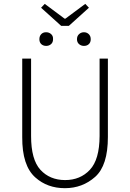

<svg xmlns="http://www.w3.org/2000/svg" viewBox="-20 -963 674 995"><path d="M415 -725.1Q400.4 -725.1 389.6 -734.4Q378.9 -743.7 378.9 -759.8Q378.9 -776.4 389.6 -786.1Q400.4 -795.9 415 -795.9Q429.7 -795.9 439.9 -786.1Q450.2 -776.4 450.2 -759.8Q450.2 -743.2 440.4 -734.4Q430.7 -725.1 415 -725.1ZM193.8 -734.4Q184.1 -743.7 184.1 -759.8Q184.1 -776.4 193.8 -786.1Q203.1 -795.9 218.8 -795.9Q234.4 -795.9 245.1 -786.1Q255.9 -776.4 254.9 -759.8Q254.9 -743.2 244.6 -734.4Q234.4 -725.1 219.2 -725.1Q204.1 -725.1 193.8 -734.4ZM296.9 -829.1 192.9 -922.9 211.9 -942.9 314.9 -866.2H318.8L421.9 -942.9L440.9 -922.9L336.9 -829.1ZM95.2 -659.2H141.1V-257.8Q141.1 -135.7 189.5 -83Q237.8 -30.3 316.9 -29.8Q396 -29.8 445.8 -83Q495.6 -136.2 496.1 -257.8V-659.2H539.1V-252.9Q539.1 -105 473.1 -46.4Q407.2 12.2 316.4 12.2Q225.6 12.2 163.6 -43Q94.2 -104 95.2 -252.9Z"/></svg>

Font: SourceSansPro-Light
Style: Regular
Weight: 300
Designer: Paul D. Hunt
Foundry: Adobe Systems Incorporated
Version: Version 2.020;PS 2.0;hotconv 1.0.86;makeotf.lib2.5.63406